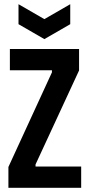

<svg xmlns="http://www.w3.org/2000/svg" viewBox="-20 -893 427 913"><path d="M20 0V-99L227 -549V-559H27V-660H356V-558L149 -111V-101H366V0ZM68 -873 191 -802 314 -873V-778L191 -707L68 -778Z"/></svg>

Font: Bricolage Grotesque 36pt Condensed SemiBold
Style: Regular
Weight: 600
Width: 3
Designer: Mathieu Triay
Foundry: Atelier Triay
Version: Version 1.001;gftools[0.9.33.dev8+g029e19f]